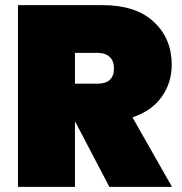

<svg xmlns="http://www.w3.org/2000/svg" viewBox="-20 -728 710 748"><path d="M424 -462Q424 -490 407.5 -506Q391 -522 360 -522H272V-402H360Q424 -402 424 -462ZM50 -708H380Q509 -708 579 -643Q649 -578 649 -476Q649 -405 609.5 -350Q570 -295 496 -271L650 0H406L273 -254H272V0H50Z"/></svg>

Font: Poppins Black
Style: Regular
Weight: 900
Designer: Ninad Kale (Devanagari), Jonny Pinhorn (Latin)
Foundry: Indian Type Foundry
Version: Version 3.200;PS 1.000;hotconv 16.6.54;makeotf.lib2.5.65590